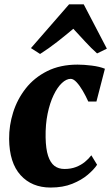

<svg xmlns="http://www.w3.org/2000/svg" viewBox="-20 -853 512 884"><path d="M213 10.5Q126.5 10.5 74.8 -46.5Q23 -103.5 22 -213.5Q21.5 -275 40.5 -335.5Q59.5 -396 98.5 -445.8Q137.5 -495.5 197.2 -525.5Q257 -555.5 337 -555.5Q366.5 -555.5 402.5 -551Q438.5 -546.5 463 -536.5L424 -385.5H386.5Q375 -411 361 -435Q347 -459 332.5 -474.5Q318 -490 305.5 -490Q285.5 -490 264.8 -470.5Q244 -451 226.8 -415Q209.5 -379 199.2 -329.5Q189 -280 190 -220Q191 -167 201.5 -135.2Q212 -103.5 230.8 -89.2Q249.5 -75 277 -75Q306.5 -75 329.8 -84Q353 -93 370.5 -107.2Q388 -121.5 400.5 -138L427 -94.5Q413 -73 384.2 -48.5Q355.5 -24 312.8 -6.8Q270 10.5 213 10.5ZM164.5 -604.5 122.5 -631.5 298 -833H365.5L472 -629L427 -607Q399.5 -631.5 371.8 -661.8Q344 -692 317.5 -720.5Q282 -690.5 243 -660Q204 -629.5 164.5 -604.5Z"/></svg>

Font: Merriweather 48pt Black
Style: Italic
Weight: 900
Italic angle: -7.8°
Version: Version 2.101